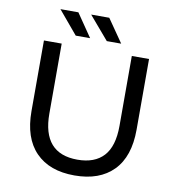

<svg xmlns="http://www.w3.org/2000/svg" viewBox="-95 -972 981 1065"><g transform="rotate(10 395.5 -439.5)"><path d="M99 -302V-700H199V-306Q199 -81 396 -81Q493 -81 543.5 -136Q594 -191 594 -306V-700H691V-302Q691 -150 613.5 -71Q536 8 395 8Q254 8 176.5 -71.5Q99 -151 99 -302ZM159 -887H260L349 -757H268ZM332 -887H434L524 -757H443Z"/></g></svg>

Font: CMG Sans Medium
Style: Regular
Weight: 500
Designer: Julieta Ulanovsky
Foundry: Julieta Ulanovsky
Version: Version 7.200